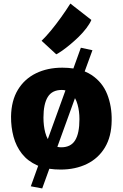

<svg xmlns="http://www.w3.org/2000/svg" viewBox="-20 -944 692 1078"><path d="M320 8Q286.5 8 257 3.5L217 114L153 102L194.5 -13.5Q192 -14.5 189 -15.5Q135.5 -39.5 103 -81Q70.5 -122.5 56 -176.2Q41.5 -230 42 -290Q43.5 -379 80.5 -440Q117.5 -501 182 -532.5Q246.5 -564 330 -564Q363 -564 392 -559.5L434 -676L499 -662L455.5 -543Q476.5 -534.5 494 -523Q555.5 -482 582 -414.5Q608.5 -347 607 -267Q606 -177.5 569.2 -116.2Q532.5 -55 468 -23.5Q403.5 8 320 8ZM324 -117Q377.5 -117 401.8 -156.2Q426 -195.5 426 -275Q426 -320 415.5 -357Q410 -377.5 401 -393L302 -119.5Q312 -117 324 -117ZM327 -439Q272.5 -439 248.2 -399.5Q224 -360 224 -284Q224 -238 234 -200Q239.5 -179 248.5 -163L347.5 -436.5Q338 -439 327 -439ZM296 -639 213.5 -715Q237 -737.5 265.8 -772.2Q294.5 -807 323 -846.8Q351.5 -886.5 375 -924L493 -832Q483.5 -810 465 -785.8Q446.5 -761.5 422.8 -738.2Q399 -715 374.8 -694.8Q350.5 -674.5 329.8 -660Q309 -645.5 296 -639Z"/></svg>

Font: Koeln Type Sans ExtraBold
Style: Regular
Weight: 800
Designer: Eben Sorkin
Foundry: Eben Sorkin
Version: Version 2.001